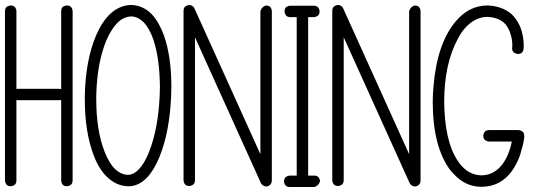

<svg xmlns="http://www.w3.org/2000/svg" viewBox="-20 -752 2178 772"><path d="M23 -730Q40 -730 45 -714Q46 -710 46 -707V-394Q50 -395 52 -395H217Q222 -395 226 -393V-707Q226 -725 242 -729Q246 -730 249 -730Q266 -730 271 -714Q272 -710 272 -707V-26Q272 -9 255 -4Q251 -3 249 -3Q231 -3 227 -20Q226 -23 226 -26V-350Q221 -349 217 -349H52Q49 -349 46 -350V-26Q46 -9 29 -4Q26 -3 23 -3Q6 -3 1 -20Q0 -23 0 -26V-707Q0 -725 17 -729Q20 -730 23 -730Z M508 -686Q479 -685 455 -663Q429 -638 409 -593Q370 -501 367 -367Q367 -359 367 -352Q367 -227 401 -141Q419 -95 443 -72Q468 -49 496 -49Q518 -50 538 -71Q561 -95 579 -140Q616 -234 622 -366Q623 -385 623 -403Q622 -516 597 -592Q581 -638 558 -662Q535 -685 508 -686ZM509 -732Q556 -730 591 -694Q621 -661 640 -607Q669 -523 669 -404Q669 -384 668 -364Q662 -223 622 -123Q600 -69 572 -39Q538 -3 496 -3Q449 -4 412 -39Q379 -70 358 -124Q321 -219 321 -352Q321 -360 321 -368Q324 -511 367 -611Q391 -666 423 -696Q462 -732 509 -732Z M741 -732Q756 -731 762 -718L1027 -132V-707Q1033 -726 1050 -730Q1067 -730 1072 -714Q1072 -710 1073 -707V-25Q1072 -8 1056 -3Q1052 -2 1050 -2Q1035 -4 1029 -16L764 -602V-27Q764 -10 747 -5Q744 -4 741 -4Q724 -4 719 -20Q718 -24 718 -27V-709Q718 -726 735 -731Q738 -732 741 -732Z M1147 -729H1242Q1259 -729 1264 -713Q1265 -709 1265 -706Q1265 -689 1248 -684Q1245 -683 1242 -683H1219V-46H1244Q1261 -46 1266 -29Q1267 -25 1267 -23Q1260 -4 1244 0H1145Q1128 0 1123 -16Q1122 -20 1122 -23Q1122 -40 1139 -45Q1142 -45 1145 -46H1173V-683H1147Q1130 -683 1125 -700Q1124 -704 1124 -706Q1124 -724 1140 -728Q1144 -729 1147 -729Z M1339 -732Q1354 -731 1360 -718L1625 -132V-707Q1631 -726 1648 -730Q1665 -730 1670 -714Q1670 -710 1671 -707V-25Q1670 -8 1654 -3Q1650 -2 1648 -2Q1633 -4 1627 -16L1362 -602V-27Q1362 -10 1345 -5Q1342 -4 1339 -4Q1322 -4 1317 -20Q1316 -24 1316 -27V-709Q1316 -726 1333 -731Q1336 -732 1339 -732Z M2040 -569Q2040 -563 2039.5 -561Q2039 -559 2039 -558Q2039 -541 2056 -536Q2060 -535 2062 -535Q2081 -535 2085 -553Q2085 -555 2085 -556Q2086 -562 2086 -569Q2085 -612 2071 -646Q2057 -676 2036 -696Q1996 -729 1938 -730Q1866 -729 1813 -667Q1737 -577 1723 -404Q1720 -373 1720 -342Q1720 -162 1791 -67Q1797 -61 1802 -55Q1850 -1 1915 -1Q2021 -1 2068 -120Q2073 -133 2076 -146Q2088 -185 2088 -206Q2088 -223 2071 -228Q2068 -229 2065 -229H1946Q1929 -229 1924 -212Q1923 -209 1923 -206Q1923 -189 1940 -184Q1943 -183 1946 -183H2038Q2026 -125 1999 -90Q1965 -47 1915 -47Q1870 -48 1836 -85Q1774 -156 1767 -310Q1766 -326 1766 -342Q1766 -496 1822 -598Q1834 -621 1848 -637Q1888 -683 1938 -684Q1986 -683 2013 -654Q2027 -636 2034 -611Q2040 -591 2040 -569Z"/></svg>

Font: Santa Chrismast Display
Style: Regular
Weight: 400
Designer: MUHAMMAD YONI
Version: Version 001.000